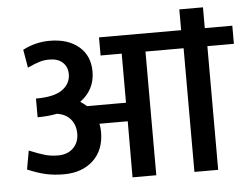

<svg xmlns="http://www.w3.org/2000/svg" viewBox="-51 -782 1099 845"><g transform="rotate(-5 498.5 -359.0)"><path d="M380.4 -211.4Q380.4 -131.3 331.3 -85.4Q282.2 -39.6 201.2 -39.6Q159.2 -39.6 123.3 -47.4Q87.4 -55.2 41.5 -74.7L56.2 -157.2Q100.1 -139.2 126.5 -131.8Q152.8 -124.5 182.6 -124.5Q225.6 -124.5 250.5 -149.4Q275.4 -174.3 275.4 -212.6Q275.4 -251 254.2 -276.4Q232.9 -301.8 193.8 -307.6Q155.3 -299.8 107.9 -299.8V-382.3Q188.5 -382.3 224.9 -408.7Q261.2 -435.1 261.2 -477.1Q261.2 -508.8 240.2 -528.6Q219.2 -548.3 180.7 -548.3Q158.7 -548.3 138.7 -542.5Q118.7 -536.6 84.5 -521L70.8 -601.1Q126.5 -630.4 189.9 -630.4Q270.5 -630.4 318.4 -589.8Q366.2 -549.3 366.2 -479Q366.2 -399.4 300.8 -351.1Q315.4 -341.8 328.6 -329.6H501V-546.4H407.7V-626.5H770.5V-718.3H875V-626.5H996.6V-546.4H879.4V0H774.4V-546.4H606V0H501L501.5 -247.6H376.5Q380.4 -229.5 380.4 -211.4Z"/></g></svg>

Font: Yantramanav Medium
Style: Regular
Weight: 500
Version: Version 1.001;PS 1.0;hotconv 1.0.72;makeotf.lib2.5.5900; ttf